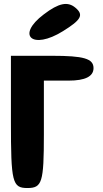

<svg xmlns="http://www.w3.org/2000/svg" viewBox="-20 -1039 519 967"><path d="M35 -425C35 -121 42 -92 118 -92C192 -92 201 -120 201 -362V-633H326C409 -633 451 -654 451 -696C451 -744 401 -758 243 -758H35ZM201 -967C59 -860 143 -786 297 -882C389 -939 403 -964 360 -1000C321 -1033 276 -1024 201 -967Z"/></svg>

Font: Hussar Skorodowane
Style: Bold
Weight: 700
Foundry: Cannot Into Space Fonts
Version: Version 0.892